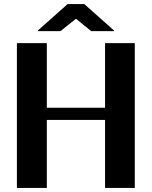

<svg xmlns="http://www.w3.org/2000/svg" viewBox="-20 -923 746 943"><path d="M63 0H210V-334H496V0H642V-711H496V-394H210V-711H63ZM167 -770H277L353 -831L428 -770H540V-773L394 -903H312L167 -774Z"/></svg>

Font: Aerodynamic
Style: Regular
Weight: 500
Designer: Google
Version: Version 2.000980; 2014